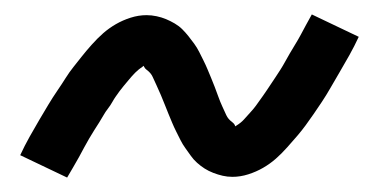

<svg xmlns="http://www.w3.org/2000/svg" viewBox="-20 -429 540 266"><path d="M73 -183 8 -214Q14 -227 21 -239.5Q28 -252 34.5 -263Q41 -274 47 -284Q53 -294 59.5 -303.5Q66 -313 71 -321Q76 -329 82 -336.5Q88 -344 93.5 -351Q99 -358 107 -367Q115 -376 123 -383Q131 -390 140.5 -395.5Q150 -401 161 -404.5Q172 -408 183 -408Q190 -408 197 -406.5Q204 -405 210 -402.5Q216 -400 222 -396.5Q228 -393 232.5 -388.5Q237 -384 241 -379Q245 -374 249 -368.5Q253 -363 256 -357Q259 -351 262 -345Q265 -339 267.5 -333Q270 -327 272.5 -321Q275 -315 277.5 -308.5Q280 -302 282.5 -295Q285 -288 288 -281.5Q291 -275 293.5 -269.5Q296 -264 301.5 -260Q307 -256 306 -250H301Q301 -251 307.5 -255Q314 -259 318 -263.5Q322 -268 327 -273.5Q332 -279 334.5 -282.5Q337 -286 339.5 -289.5Q342 -293 344.5 -296.5Q347 -300 350 -304.5Q353 -309 356 -313.5Q359 -318 362 -322.5Q365 -327 368.5 -332.5Q372 -338 375 -343.5Q378 -349 381.5 -355Q385 -361 389 -367.5Q393 -374 396.5 -380.5Q400 -387 404 -394.5Q408 -402 412 -409L477 -378Q471 -365 464 -352.5Q457 -340 450.5 -329Q444 -318 438 -307.5Q432 -297 426 -288Q420 -279 414.5 -271Q409 -263 403.5 -255.5Q398 -248 392 -241Q386 -234 378 -225Q370 -216 362 -209Q354 -202 344.5 -196.5Q335 -191 324 -187.5Q313 -184 302 -184Q295 -184 288.5 -185.5Q282 -187 275.5 -189.5Q269 -192 263.5 -195.5Q258 -199 253 -203.5Q248 -208 244.5 -213Q241 -218 237 -223.5Q233 -229 230 -235Q227 -241 224 -247Q221 -253 218.5 -259Q216 -265 213.5 -271Q211 -277 208.5 -283.5Q206 -290 203 -297Q200 -304 197 -310.5Q194 -317 191.5 -322.5Q189 -328 183.5 -332Q178 -336 179 -342H184Q184 -341 178 -337Q172 -333 167.5 -328.5Q163 -324 158.5 -318.5Q154 -313 151 -309.5Q148 -306 145.5 -302.5Q143 -299 140.5 -295.5Q138 -292 135.5 -287.5Q133 -283 129.5 -278.5Q126 -274 123.5 -269.5Q121 -265 117.5 -259.5Q114 -254 110.5 -248.5Q107 -243 103.5 -237Q100 -231 96.5 -224.5Q93 -218 89.5 -211.5Q86 -205 81.5 -197.5Q77 -190 73 -183Z"/></svg>

Font: Iosevka Term Curly
Style: Italic
Weight: 400
Italic angle: -9°
Designer: Belleve Invis
Foundry: Belleve Invis
Version: Version 32.3.0